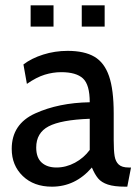

<svg xmlns="http://www.w3.org/2000/svg" viewBox="-20 -691 520 721"><path d="M24 -132Q24 -225 112 -265Q200 -305 317 -307Q317 -373 291.5 -396.5Q266 -420 210 -420Q179 -420 148 -410.5Q117 -401 81 -376L68 -449Q98 -472 142 -486Q186 -500 234 -500Q297 -500 334.5 -478Q372 -456 389.5 -405Q407 -354 407 -265V-165Q407 -125 410.5 -104.5Q414 -84 426 -73Q438 -62 463 -62H472L458 10H451Q409 10 385 2Q361 -6 348.5 -21Q336 -36 325 -62Q263 10 175 10Q107 10 65.5 -30Q24 -70 24 -132ZM317 -128V-245Q209 -241 162.5 -216.5Q116 -192 116 -137Q116 -99 136.5 -80.5Q157 -62 192 -62Q228 -62 261.5 -80Q295 -98 317 -128ZM95 -671H181V-591H95ZM287 -671H373V-591H287Z"/></svg>

Font: Cabin
Style: Regular
Weight: 400
Designer: Pablo Impallari
Foundry: Pablo Impallari. http://www.impallari.com Igino Marini. http://www.ikern.com
Version: Version 2.001